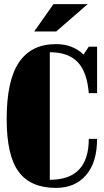

<svg xmlns="http://www.w3.org/2000/svg" viewBox="-20 -894 500 926"><path d="M250 12.2Q127 12.2 69.6 -66.2Q12.2 -144.5 12.2 -319.8Q12.2 -506.3 71.8 -593.8Q131.3 -681.2 250 -681.2Q331.1 -681.2 382.8 -630.9L408.2 -668.9H448.2V-444.8H408.2Q399.9 -547.4 354.5 -594.7Q309.1 -642.1 220.2 -642.1V-26.9Q408.2 -26.9 408.2 -224.1H448.2Q448.2 -110.8 395 -49.3Q341.8 12.2 250 12.2ZM145 -742.2 237.8 -874H402.8L251 -742.2Z"/></svg>

Font: Lletraferida
Style: Heavy
Weight: 900
Designer: Josep Patau Bellart
Foundry: Josep Patau Bellart
Version: Version 1.000